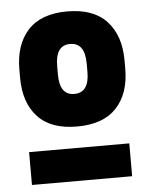

<svg xmlns="http://www.w3.org/2000/svg" viewBox="-48 -834 538 693"><g transform="rotate(-5 221.5 -487.5)"><path d="M412 -570Q412 -480 364 -428.5Q316 -377 221 -377Q126 -377 78.5 -428.5Q31 -480 31 -570V-600Q31 -690 78.5 -742Q126 -794 221 -794Q316 -794 364 -742Q412 -690 412 -600ZM40 -181V-300H403V-181ZM168 -570Q168 -495 221 -495Q275 -495 275 -570V-600Q275 -676 221 -676Q168 -676 168 -600Z"/></g></svg>

Font: Cooper Hewitt
Style: Bold
Weight: 711
Designer: Village Type and Design LLC
Foundry: Cooper Hewitt Smithsonian Design Museum
Version: 1.000